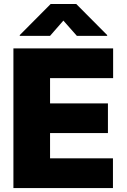

<svg xmlns="http://www.w3.org/2000/svg" viewBox="-20 -952 643 972"><path d="M47.9 -707H552.7V-556.6H233.4V-428.7H526.4V-278.3H233.4V-150.4H551.8V0H47.9ZM300.8 -847.7 233.4 -770.5H80.1V-774.4L236.3 -931.6H366.2L522.5 -774.4V-770.5H369.1Z"/></svg>

Font: Pretendard GOV Black
Style: Regular
Weight: 900
Designer: Base glyphs from Inter by Rasmus Andersson; Hangeul glyphs from Noto Sans CJK(Source Han Sans) by Jang Soo-young and Kan
Foundry: Kil Hyung-jin
Version: Version 1.309